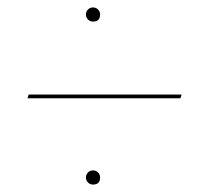

<svg xmlns="http://www.w3.org/2000/svg" viewBox="-20 -489 590 516"><path d="M230 -431Q222 -431 216.5 -436.5Q211 -442 211 -450Q211 -458 216.5 -463.5Q222 -469 230 -469Q238 -469 243.5 -463.5Q249 -458 249 -450Q249 -431 230 -431ZM54 -225 57 -235H468L465 -225ZM230 7Q222 7 216.5 1.5Q211 -4 211 -12Q211 -20 216.5 -25.5Q222 -31 230 -31Q238 -31 243.5 -25.5Q249 -20 249 -12Q249 7 230 7Z"/></svg>

Font: EauTestInfant Hairline
Style: Italic
Weight: 250
Italic angle: -12°
Designer: Christian Thalmann (Catharsis Fonts)
Version: Version 0.001;PS 000.001;hotconv 1.0.88;makeotf.lib2.5.64775